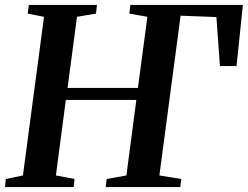

<svg xmlns="http://www.w3.org/2000/svg" viewBox="-22 -763 1010 783"><path d="M-1.5 0 1.5 -33 71.5 -47.5 157.5 -694.5 91 -707.5 95.5 -743H373.5L369.5 -707.5L292 -694.5L253.5 -404.5H540.5L579 -694.5L505.5 -707.5L509.5 -743H968.5L942.5 -493.5H875L860.5 -693.5L714.5 -699L628 -47.5L717.5 -33L713 0H409L413 -33L493.5 -47.5L534 -355.5H246.5L206 -47.5L282 -33L278.5 0Z"/></svg>

Font: Merriweather 72pt SemiBold
Style: Italic
Weight: 600
Italic angle: -7.8°
Version: Version 2.101